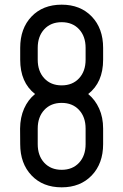

<svg xmlns="http://www.w3.org/2000/svg" viewBox="-20 -786 528 822"><path d="M244 16Q163.5 16 115 -35Q66.5 -86 66.5 -169L66 -235.5Q66.5 -283.5 83.2 -321.2Q100 -359 130 -383.5Q66.5 -433 66.5 -530.5V-581Q66.5 -664.5 115 -715.2Q163.5 -766 244 -766Q324 -766 372.8 -715.2Q421.5 -664.5 421.5 -581V-530.5Q421.5 -433 357.5 -383.5Q387.5 -359 404.5 -321.2Q421.5 -283.5 421.5 -235.5V-169Q421.5 -86 372.8 -35Q324 16 244 16ZM244 -420.5Q290.5 -420.5 318.5 -450.8Q346.5 -481 346.5 -530.5V-581Q346.5 -630.5 318.5 -660.8Q290.5 -691 244 -691Q197.5 -691 169.5 -660.8Q141.5 -630.5 141.5 -581V-530.5Q141.5 -481 169.5 -450.8Q197.5 -420.5 244 -420.5ZM244 -59Q290.5 -59 318.5 -89.2Q346.5 -119.5 346.5 -169V-235.5Q346.5 -285 318.5 -315.2Q290.5 -345.5 244 -345.5Q197.5 -345.5 169.5 -315.2Q141.5 -285 141.5 -235.5V-169Q141.5 -119.5 169.5 -89.2Q197.5 -59 244 -59Z"/></svg>

Font: Mohave
Style: Regular
Weight: 400
Designer: Gumpita Rahayu
Foundry: Tokotype
Version: Version 2.003; ttfautohint (v1.8.3)